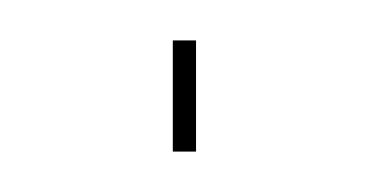

<svg xmlns="http://www.w3.org/2000/svg" viewBox="-20 -399 190 95"><path d="M65.5 -379V-324H77V-379Z"/></svg>

Font: Anybody Expanded Thin
Style: Regular
Weight: 250
Width: 7
Version: Version 1.113;gftools[0.9.25]